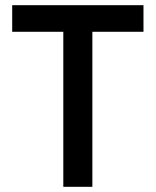

<svg xmlns="http://www.w3.org/2000/svg" viewBox="-20 -720 600 740"><path d="M224 0V-597.5H27V-700H533V-597.5H336V0Z"/></svg>

Font: Geologica EX
Style: Regular
Weight: 400
Designer: Sindre Bremnes, Frode Helland
Foundry: Monokrom Skriftforlag AS
Version: Version 1.010;gftools[0.9.28]